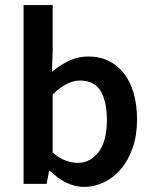

<svg xmlns="http://www.w3.org/2000/svg" viewBox="-20 -726 603 758"><path d="M311 12Q277 12 242.5 -4.5Q208 -21 177 -52H174L164 0H73V-706H188V-524L185 -442Q216 -469 252.5 -486Q289 -503 327 -503Q373 -503 409 -485.5Q445 -468 470 -435.5Q495 -403 508 -357Q521 -311 521 -254Q521 -191 503.5 -141.5Q486 -92 457 -58Q428 -24 390 -6Q352 12 311 12ZM287 -83Q336 -83 369 -125.5Q402 -168 402 -252Q402 -326 377 -367Q352 -408 296 -408Q244 -408 188 -353V-124Q214 -101 239.5 -92Q265 -83 287 -83Z"/></svg>

Font: CV Source Sans Light
Style: Bold
Weight: 600
Designer: Paul D. Hunt
Foundry: Adobe Systems Incorporated
Version: Version 3.001